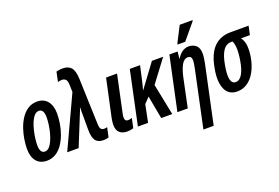

<svg xmlns="http://www.w3.org/2000/svg" viewBox="-126 -1181 2659 1827"><g transform="rotate(-20 1203.0 -267.0)"><path d="M165 10Q98 10 60.5 -34.5Q23 -79 23 -161Q23 -203 31 -255Q39 -307 56.5 -359Q74 -411 102.5 -454.5Q131 -498 171.5 -525Q212 -552 266 -552Q333 -552 370.5 -506Q408 -460 408 -379Q408 -330 399 -276.5Q390 -223 371 -172Q352 -121 323.5 -80Q295 -39 255.5 -14.5Q216 10 165 10ZM177 -79Q201 -79 220.5 -99.5Q240 -120 255 -153.5Q270 -187 280.5 -227Q291 -267 296.5 -307Q302 -347 302 -380Q302 -420 290 -441.5Q278 -463 252 -463Q227 -463 207 -441.5Q187 -420 172 -385Q157 -350 147 -309Q137 -268 132 -229Q127 -190 127 -160Q127 -79 177 -79Z M737 10Q682 10 657.5 -23.5Q633 -57 633 -136V-269Q633 -289 632.5 -311.5Q632 -334 634 -356H630Q626 -339 619.5 -324Q613 -309 608 -296L488 0H372L615 -522L613 -594Q612 -637 597 -651Q582 -665 559 -665Q548 -665 537.5 -663Q527 -661 518 -658L539 -757Q566 -764 601 -765Q658 -766 687.5 -733.5Q717 -701 720 -619L736 -153Q737 -118 747.5 -104Q758 -90 778 -90Q797 -90 811 -95L790 2Q766 10 737 10Z M977 10Q927 9 900 -16.5Q873 -42 873 -96Q873 -111 875.5 -127.5Q878 -144 881 -162L963 -542H1074L994 -166Q989 -142 989 -128Q989 -89 1021 -89Q1040 -89 1062 -97L1041 0Q1012 10 977 10Z M1088 0 1203 -542H1307L1279 -416Q1274 -393 1267.5 -366Q1261 -339 1252 -308H1254L1427 -542H1541L1372 -317L1436 0H1324L1281 -233L1227 -177L1191 0Z M1784 -325Q1789 -348 1793 -372Q1797 -396 1797 -414Q1797 -457 1759 -457Q1720 -457 1695 -411.5Q1670 -366 1653 -287L1593 0H1488L1604 -542H1687L1680 -472H1683Q1705 -510 1735.5 -531Q1766 -552 1801 -552Q1843 -552 1874 -526.5Q1905 -501 1905 -441Q1905 -422 1901.5 -397.5Q1898 -373 1893 -346L1768 240H1664ZM1709 -604 1712 -616 1793 -774H1923L1921 -765L1787 -604Z M2094 10Q2006 10 1973 -64.5Q1940 -139 1962 -262Q1986 -407 2052 -474.5Q2118 -542 2224 -542H2406L2387 -453H2297Q2325 -416 2329 -364.5Q2333 -313 2323 -253Q2309 -174 2277 -114.5Q2245 -55 2198 -22.5Q2151 10 2094 10ZM2109 -79Q2148 -79 2175.5 -125Q2203 -171 2217 -255Q2223 -290 2226 -326.5Q2229 -363 2226 -396Q2223 -429 2210 -453H2198Q2145 -453 2113 -404.5Q2081 -356 2065 -257Q2034 -79 2109 -79Z"/></g></svg>

Font: Noto Sans ExtraCondensed SemiBold
Style: Italic
Weight: 600
Width: 2
Italic angle: -12°
Designer: Monotype Design Team
Foundry: Monotype Imaging Inc.
Version: Version 2.013; ttfautohint (v1.8.4.7-5d5b)